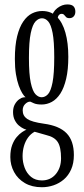

<svg xmlns="http://www.w3.org/2000/svg" viewBox="-20 -576 368 846"><path d="M164.5 249Q121 249 89.8 230.8Q58.5 212.5 42 182Q25.5 151.5 25.5 116Q25.5 85 33.5 63.5Q41.5 42 53.5 28Q65.5 14 77.2 6.2Q89 -1.5 96.5 -4.5Q92 -5.5 82.5 -10Q73 -14.5 62.8 -23.2Q52.5 -32 45 -46.8Q37.5 -61.5 37.5 -82.5Q37.5 -102.5 45.5 -116.5Q53.5 -130.5 64.2 -138.2Q75 -146 84.5 -147Q86 -147 88.8 -147.5Q91.5 -148 92.5 -147.5Q86 -152.5 78 -165.5Q70 -178.5 62.5 -199.2Q55 -220 50.2 -249.2Q45.5 -278.5 45.5 -316Q45.5 -375.5 55.5 -416Q65.5 -456.5 82.5 -481.2Q99.5 -506 121 -516.8Q142.5 -527.5 166 -527.5Q205 -527.5 230.2 -502.5Q255.5 -477.5 268.2 -432.2Q281 -387 281 -325.5Q281 -269 271.5 -228.8Q262 -188.5 245.8 -163.5Q229.5 -138.5 208.2 -127Q187 -115.5 163.5 -115.5Q141.5 -115.5 129.2 -121Q117 -126.5 115 -127.5Q114.5 -128 113.8 -128Q113 -128 111.5 -128Q101.5 -128 90.8 -117.5Q80 -107 80 -89.5Q80 -65.5 99.8 -52Q119.5 -38.5 173 -31Q241 -22 273.2 11Q305.5 44 305.5 107Q305.5 143.5 293.5 170.5Q281.5 197.5 261.2 214.8Q241 232 216 240.5Q191 249 164.5 249ZM164.5 219Q202.5 219 225.8 191.2Q249 163.5 249 121.5Q249 72.5 234.5 50Q220 27.5 183.5 19Q173 16 163 13.2Q153 10.5 145 8Q137 5.5 132.5 4.5Q115 14 103.2 30.5Q91.5 47 85.5 67.8Q79.5 88.5 79.5 112.5Q79.5 139 88.8 163.5Q98 188 117 203.5Q136 219 164.5 219ZM163.5 -147.5Q179 -147.5 191.5 -161Q204 -174.5 211.5 -212.8Q219 -251 219 -323.5Q219 -394 211.8 -431Q204.5 -468 192.2 -481.8Q180 -495.5 165 -495.5Q150 -495.5 136.8 -481.8Q123.5 -468 115.5 -430.2Q107.5 -392.5 107.5 -320.5Q107.5 -249 115.5 -211.8Q123.5 -174.5 136.2 -161Q149 -147.5 163.5 -147.5ZM207 -495.5Q211 -523.5 232.2 -540Q253.5 -556.5 276.5 -556.5Q296 -556.5 304 -548Q312 -539.5 312 -524.5Q312 -512 305 -504Q298 -496 286 -496Q276 -496 271.2 -500.8Q266.5 -505.5 262.8 -510.2Q259 -515 251 -515Q244.5 -515 239.5 -509.5Q234.5 -504 234.5 -494Z"/></svg>

Font: Imbue Light
Style: Regular
Weight: 300
Designer: Tyler Finck
Foundry: Etcetera Type Company
Version: Version 1.102